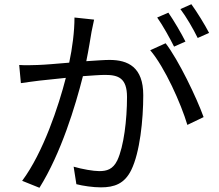

<svg xmlns="http://www.w3.org/2000/svg" viewBox="-20 -864 1040 910"><path d="M971 -708C952 -745 914 -807 887 -844L835 -821C863 -784 896 -727 917 -684ZM859 -667C839 -707 803 -768 778 -804L725 -781C752 -743 785 -683 805 -643ZM333 -781C333 -715 323 -637 308 -567C249 -562 192 -557 159 -556C127 -555 102 -554 71 -556L79 -470C105 -474 145 -479 168 -482C194 -485 241 -490 292 -495C258 -362 185 -141 85 -7L167 26C270 -139 337 -361 373 -503C416 -506 455 -509 478 -509C541 -509 582 -494 582 -404C582 -297 567 -170 536 -104C515 -61 486 -53 450 -53C423 -53 370 -62 329 -74L342 9C373 17 421 24 458 24C522 24 570 7 602 -58C643 -141 659 -296 659 -413C659 -546 587 -580 499 -580C475 -580 435 -577 389 -574C400 -627 409 -685 414 -714C418 -732 422 -753 426 -771ZM692 -626C761 -545 838 -373 868 -272L945 -309C912 -401 826 -580 765 -659Z"/></svg>

Font: Noto Sans T Chinese Regular
Style: Regular
Weight: 400
Designer: Ryoko NISHIZUKA (kana & ideographs); Paul D. Hunt (Latin, Greek & Cyrillic); Wenlong ZHANG (bopomofo); Sandoll Communica
Foundry: Adobe Systems Incorporated
Version: Version 1.000;PS 1;hotconv 1.0.78;makeotf.lib2.5.61930